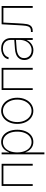

<svg xmlns="http://www.w3.org/2000/svg" viewBox="1229 -1807 777 3275"><g transform="rotate(-90 1617.5 -169.5)"><path d="M83 -530.3H460.9V0H428.7V-500H114.3V0H83Z M623 -530.3H654.3V-403.3H658.2Q679.7 -464.4 725.1 -501.2Q770.5 -538.1 834 -538.1Q896.5 -538.1 943.6 -502.7Q990.7 -467.3 1016.4 -405Q1042 -342.8 1042 -263.7Q1042 -185.1 1016.1 -122.6Q990.2 -60.1 943.1 -24.7Q896 10.7 834 10.7Q770.5 10.7 724.6 -26.1Q678.7 -63 658.2 -125H655.3V199.2H623ZM832 -19.5Q885.7 -19.5 926.3 -51.3Q966.8 -83 988.3 -138.7Q1009.8 -194.3 1009.8 -263.7Q1009.8 -333.5 988.3 -388.9Q966.8 -444.3 926.5 -476.1Q886.2 -507.8 832 -507.8Q777.8 -507.8 737.8 -476.3Q697.8 -444.8 676.5 -389.2Q655.3 -333.5 655.3 -263.7Q655.3 -193.8 676.8 -138.2Q698.2 -82.5 738.3 -51Q778.3 -19.5 832 -19.5Z M1141.6 -263.7Q1141.6 -341.8 1170.4 -404.3Q1199.2 -466.8 1250.2 -502.4Q1301.3 -538.1 1364.3 -538.1Q1427.2 -538.1 1478.5 -502.4Q1529.8 -466.8 1558.8 -404.1Q1587.9 -341.3 1587.9 -263.7Q1587.9 -185.5 1558.8 -123Q1529.8 -60.5 1478.5 -24.9Q1427.2 10.7 1364.3 10.7Q1301.3 10.7 1250.2 -24.9Q1199.2 -60.5 1170.4 -123Q1141.6 -185.5 1141.6 -263.7ZM1555.7 -263.7Q1555.7 -332 1531 -387.7Q1506.3 -443.4 1462.6 -475.6Q1418.9 -507.8 1364.3 -507.8Q1309.6 -507.8 1265.9 -475.6Q1222.2 -443.4 1197.5 -387.7Q1172.9 -332 1172.9 -263.7Q1172.9 -195.3 1197.5 -139.6Q1222.2 -84 1265.9 -51.8Q1309.6 -19.5 1364.3 -19.5Q1419.4 -19.5 1463.1 -51.8Q1506.8 -84 1531.2 -139.6Q1555.7 -195.3 1555.7 -263.7Z M1719.7 -530.3H2097.7V0H2065.4V-500H1751V0H1719.7Z M2419.9 -302.7Q2456.5 -305.7 2500.2 -308.8Q2543.9 -312 2574.2 -314V-377.9Q2574.2 -417 2556.4 -446.8Q2538.6 -476.6 2505.6 -492.7Q2472.7 -508.8 2428.7 -508.8Q2371.1 -508.8 2329.8 -483.2Q2288.6 -457.5 2278.3 -412.1H2245.1Q2251.5 -450.7 2277.1 -479.2Q2302.7 -507.8 2342.3 -522.9Q2381.8 -538.1 2428.7 -538.1Q2479.5 -538.1 2519.5 -518.8Q2559.6 -499.5 2582.5 -462.6Q2605.5 -425.8 2605.5 -376V0H2574.2V-102.5H2571.3Q2547.9 -50.8 2502 -19.5Q2456.1 11.7 2396.5 11.7Q2351.6 11.7 2313.7 -6.8Q2275.9 -25.4 2253.7 -60.8Q2231.4 -96.2 2231.4 -144.5Q2231.4 -209.5 2276.1 -252Q2320.8 -294.4 2419.9 -302.7ZM2398.4 -18.6Q2447.8 -18.6 2488 -44.4Q2528.3 -70.3 2551.3 -116.5Q2574.2 -162.6 2574.2 -220.7V-285.6L2531.2 -282.2Q2443.8 -274.9 2428.7 -274.4Q2263.7 -261.7 2263.7 -144.5Q2263.7 -106.9 2281.2 -78.4Q2298.8 -49.8 2329.6 -34.2Q2360.4 -18.6 2398.4 -18.6Z M2709 -30.3H2721.7Q2767.6 -30.3 2787.8 -51.5Q2808.1 -72.8 2814.5 -115.5Q2820.8 -158.2 2826.2 -261.7L2840.8 -530.3H3152.3V0H3121.1V-500H2870.1L2857.4 -255.9Q2852.1 -150.9 2843.8 -102.5Q2835.4 -54.2 2808.3 -27.1Q2781.2 0 2722.7 0H2709Z"/></g></svg>

Font: Pretendard Thin
Style: Regular
Weight: 100
Designer: Base glyphs from Inter by Rasmus Andersson; Hangeul glyphs from Noto Sans CJK(Source Han Sans) by Jang Soo-young and Kan
Foundry: Kil Hyung-jin
Version: Version 1.309